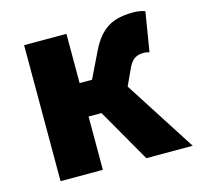

<svg xmlns="http://www.w3.org/2000/svg" viewBox="-89 -679 810 776"><g transform="rotate(-15 316.0 -291.5)"><path d="M433 -299 461 -360C481 -408 504 -414 532 -414C540 -414 547 -412 554 -410L581 -575C567 -580 551 -583 534 -583C449 -583 395 -560 350 -464L301 -363H249V-569H72V0H249V-223H303L431 0H625Z"/></g></svg>

Font: Noto Sans CJK KR Black
Style: Regular
Weight: 900
Designer: Ryoko NISHIZUKA (kana & ideographs); Paul D. Hunt (Latin, Greek & Cyrillic); Wenlong ZHANG (bopomofo); Sandoll Communica
Foundry: Adobe Systems Incorporated
Version: Version 1.004;PS 1.004;hotconv 1.0.82;makeotf.lib2.5.63406